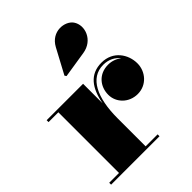

<svg xmlns="http://www.w3.org/2000/svg" viewBox="-210 -855 969 969"><g transform="rotate(-45 274.0 -371.0)"><path d="M382.5 -569C462 -581.5 490.5 -662.5 457.5 -710.5C430.5 -749.5 344.5 -761.5 305 -688L234 -555.5L240 -546.5ZM11.5 -13.5V0H357V-13.5H271.5V-214C271.5 -359.5 316.5 -456 411 -456C450 -456 479.5 -439.5 498.5 -415C480 -429.5 456.5 -439 429 -439C362.5 -439 322 -390 322 -330.5C322 -275.5 367.5 -228 430.5 -228C493.5 -228 538.5 -280 538.5 -339C538.5 -403 495 -470 412.5 -470C329.5 -470 288 -412 271.5 -321V-460H11.5V-446.5H81.5V-13.5Z"/></g></svg>

Font: Bodoni* 16pt Fatface
Style: Regular
Weight: 900
Version: Version 2.3